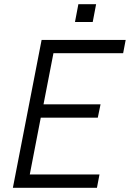

<svg xmlns="http://www.w3.org/2000/svg" viewBox="-20 -889 615 909"><path d="M41 0H439L451 -63H121L173 -332H443L456 -395H186L233 -637H563L575 -700H177ZM335 -785H419L435 -869H351Z"/></svg>

Font: Uncut Sans Book Italic
Style: Regular
Weight: 350
Italic angle: -11°
Designer: Kasper Nordkvist
Foundry: UNCUT.wtf
Version: Version 1.304;Glyphs 3.2 (3246)